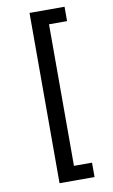

<svg xmlns="http://www.w3.org/2000/svg" viewBox="-100 -843 602 1026"><g transform="rotate(-10 200.5 -330.0)"><path d="M137 -792H327V-714H229V54H327V132H137Z"/></g></svg>

Font: Noto Sans Bengali Condensed Medium
Style: Regular
Weight: 500
Width: 3
Designer: Jelle Bosma - Monotype Design Team
Foundry: Monotype Imaging Inc.
Version: Version 2.003